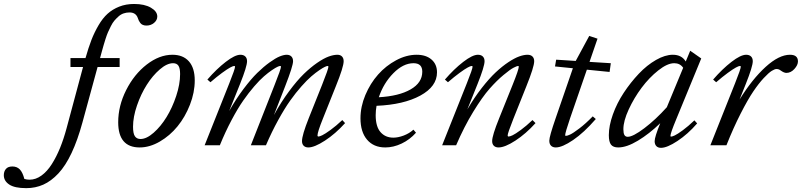

<svg xmlns="http://www.w3.org/2000/svg" viewBox="-296 -746 4118 986"><path d="M-161.1 220.2Q-220.7 220.2 -248.5 201.7Q-276.4 183.1 -276.4 153.8Q-276.4 134.3 -265.6 121.6Q-254.9 108.9 -232.4 108.9Q-209 108.9 -194.3 124Q-179.7 139.2 -170.9 172.9Q-157.7 176.8 -144 176.8Q-112.3 176.8 -83 155.5Q-53.7 134.3 -30 96.9Q-6.3 59.6 12.5 13.4Q31.2 -32.7 45.9 -87.4L130.4 -401.9H65.9V-447.8H143.1Q158.2 -501 173.3 -540.3Q188.5 -579.6 210 -616.2Q231.4 -652.8 256.6 -675.5Q281.7 -698.2 316.2 -711.9Q350.6 -725.6 392.6 -725.6Q446.3 -725.6 479 -706.5Q511.7 -687.5 511.7 -661.1Q511.7 -642.6 495.4 -628.7Q479 -614.7 456.1 -614.7Q445.3 -614.7 437.3 -618.2Q429.2 -621.6 424.3 -628.2Q419.4 -634.8 417 -639.9Q414.6 -645 412.1 -652.3Q402.3 -682.1 369.1 -682.1Q353 -682.1 338.9 -677.2Q324.7 -672.4 313 -661.9Q301.3 -651.4 291.7 -640.4Q282.2 -629.4 273.4 -611.8Q264.6 -594.2 258.8 -581.1Q252.9 -567.9 246.1 -546.6Q239.3 -525.4 236.1 -513.9Q232.9 -502.4 227.1 -481.9L217.8 -447.8H318.4V-401.9H205.1L127.4 -117.2Q102.5 -25.9 71.5 39.8Q40.5 105.5 3.7 144.8Q-33.2 184.1 -73.5 202.1Q-113.8 220.2 -161.1 220.2Z M421.4 11.2Q311 11.2 311 -118.2Q311 -202.1 351.8 -283.2Q392.6 -364.3 457.5 -414.6Q522.5 -464.8 589.4 -464.8Q644 -464.8 674.1 -430.9Q704.1 -397 704.1 -333Q704.1 -271 679.4 -208Q654.8 -145 615.7 -97.2Q576.7 -49.3 524.7 -19Q472.7 11.2 421.4 11.2ZM425.8 -32.2Q456.5 -32.2 493.2 -64.5Q529.8 -96.7 559.3 -144.8Q588.9 -192.9 608.9 -253.2Q628.9 -313.5 628.9 -365.7Q628.9 -395.5 620.4 -408.4Q611.8 -421.4 592.8 -421.4Q561.5 -421.4 524.7 -389.6Q487.8 -357.9 457.8 -310.5Q427.7 -263.2 407.5 -204.3Q387.2 -145.5 387.2 -95.2Q387.2 -60.5 396.7 -46.4Q406.2 -32.2 425.8 -32.2Z M754.9 0 881.8 -318.8Q911.1 -392.1 911.1 -403.8Q911.1 -407.2 906.2 -407.2Q900.9 -407.2 886.2 -399.4Q871.6 -391.6 844.2 -371.6Q816.9 -351.6 784.7 -323.7L769 -337.4Q815.9 -391.6 863.3 -428.2Q910.6 -464.8 938.5 -464.8Q954.6 -464.8 963.6 -456.1Q972.7 -447.3 972.7 -431.6Q972.7 -404.8 937 -315.4L880.9 -175.8Q916 -237.8 954.3 -288.8Q992.7 -339.8 1025.1 -371.6Q1057.6 -403.3 1088.1 -425.3Q1118.7 -447.3 1140.1 -456.1Q1161.6 -464.8 1176.3 -464.8Q1191.4 -464.8 1200.2 -456.1Q1209 -447.3 1209 -431.6Q1209 -407.2 1168.5 -303.2L1110.8 -155.3Q1147.9 -222.7 1188.5 -277.3Q1229 -332 1263.9 -366Q1298.8 -399.9 1332.5 -423.1Q1366.2 -446.3 1391.6 -455.6Q1417 -464.8 1436.5 -464.8Q1451.7 -464.8 1460.2 -456.1Q1468.8 -447.3 1468.8 -431.6Q1468.8 -402.3 1428.7 -303.2L1361.8 -135.7Q1334.5 -67.9 1334.5 -50.3Q1334.5 -44.9 1339.4 -44.9Q1345.2 -44.9 1359.1 -51.5Q1373 -58.1 1401.4 -78.6Q1429.7 -99.1 1461.9 -129.4L1476.1 -113.8Q1426.8 -59.1 1372.8 -23.9Q1318.8 11.2 1287.6 11.2Q1272.5 11.2 1263.7 2.7Q1254.9 -5.9 1254.9 -21.5Q1254.9 -51.8 1289.6 -139.2L1357.9 -310.1Q1390.6 -392.1 1390.6 -403.8Q1390.6 -407.2 1385.7 -407.2Q1382.8 -407.2 1372.8 -402.8Q1362.8 -398.4 1344 -385.7Q1325.2 -373 1303 -354Q1280.8 -335 1252 -302.5Q1223.1 -270 1194.3 -229.5Q1165.5 -189 1132.6 -129.2Q1099.6 -69.3 1069.8 0H992.2L1114.3 -310.1Q1147 -392.1 1147 -403.8Q1147 -407.2 1142.1 -407.2Q1138.7 -407.2 1128.9 -402.8Q1119.1 -398.4 1100.3 -385.7Q1081.5 -373 1059.6 -354Q1037.6 -335 1009.5 -302.5Q981.4 -270 953.1 -229.5Q924.8 -189 893.1 -129.2Q861.3 -69.3 833 0Z M1682.6 11.2Q1623 11.2 1589.1 -28.6Q1555.2 -68.4 1555.2 -138.7Q1555.2 -198.2 1580.3 -258.1Q1605.5 -317.9 1645.5 -363Q1685.5 -408.2 1738.3 -436.5Q1791 -464.8 1843.8 -464.8Q1891.6 -464.8 1919.9 -440.4Q1948.2 -416 1948.2 -374.5Q1948.2 -301.8 1862.5 -255.1Q1776.9 -208.5 1637.7 -202.6Q1633.3 -178.2 1633.3 -154.8Q1633.3 -95.7 1658.2 -67.4Q1683.1 -39.1 1724.1 -39.1Q1748.5 -39.1 1777.3 -50Q1806.2 -61 1827.1 -80.1L1840.3 -64.5Q1808.6 -28.8 1766.6 -8.8Q1724.6 11.2 1682.6 11.2ZM1827.6 -421.4Q1774.9 -421.4 1724.4 -370.4Q1673.8 -319.3 1649.4 -246.6Q1752.9 -252.4 1812.7 -286.9Q1872.6 -321.3 1872.6 -377.9Q1872.6 -421.4 1827.6 -421.4Z M1974.6 0 2101.6 -318.8Q2130.9 -392.1 2130.9 -403.8Q2130.9 -407.2 2126 -407.2Q2120.6 -407.2 2106 -399.4Q2091.3 -391.6 2064 -371.6Q2036.6 -351.6 2004.4 -323.7L1988.8 -337.4Q2035.6 -391.6 2083 -428.2Q2130.4 -464.8 2158.2 -464.8Q2174.3 -464.8 2183.3 -456.1Q2192.4 -447.3 2192.4 -431.6Q2192.4 -404.8 2156.7 -315.4L2104 -184.1Q2139.6 -245.1 2178.2 -294.4Q2216.8 -343.8 2250 -374.8Q2283.2 -405.8 2314.9 -426.8Q2346.7 -447.8 2370.6 -456.3Q2394.5 -464.8 2413.1 -464.8Q2429.2 -464.8 2438.2 -456.1Q2447.3 -447.3 2447.3 -431.6Q2447.3 -402.8 2407.2 -303.2L2340.3 -135.7Q2311 -62 2311 -50.3Q2311 -44.9 2315.9 -44.9Q2322.8 -44.9 2336.7 -51.5Q2350.6 -58.1 2378.7 -78.6Q2406.7 -99.1 2438.5 -129.4L2454.1 -113.8Q2404.8 -59.1 2350.8 -23.9Q2296.9 11.2 2264.2 11.2Q2249 11.2 2240.2 2.7Q2231.4 -5.9 2231.4 -21.5Q2231.4 -49.8 2267.6 -139.2L2336.4 -310.1Q2368.2 -389.2 2368.2 -403.8Q2368.2 -407.2 2364.3 -407.2Q2358.9 -407.2 2341.3 -398.2Q2323.7 -389.2 2289.6 -360.8Q2255.4 -332.5 2218.3 -290.5Q2181.2 -248.5 2134.3 -171.9Q2087.4 -95.2 2046.4 0Z M2558.1 11.2Q2542.5 11.2 2533.7 2.2Q2524.9 -6.8 2524.9 -23.4Q2524.9 -44.9 2557.6 -139.2L2646 -395.5L2554.2 -404.8L2560.1 -439.5L2660.6 -433.1L2730 -561.5L2772.5 -547.4L2731.4 -428.2L2840.8 -421.4L2834.5 -376.5L2717.8 -388.2L2631.8 -139.2Q2606.4 -64.5 2606.4 -51.8Q2606.4 -48.3 2609.9 -48.3Q2617.2 -48.3 2632.1 -55.2Q2647 -62 2679.2 -86.4Q2711.4 -110.8 2748 -148.4L2763.7 -134.8Q2703.1 -64.9 2647.2 -26.9Q2591.3 11.2 2558.1 11.2Z M2878.9 11.2Q2853 11.2 2841.8 -3.2Q2830.6 -17.6 2830.6 -51.8Q2830.6 -100.1 2851.3 -158.2Q2872.1 -216.3 2907.2 -269.5Q2942.4 -322.8 2984.4 -367.2Q3026.4 -411.6 3073 -438.2Q3119.6 -464.8 3159.2 -464.8Q3204.6 -464.8 3225.6 -430.2L3248.5 -485.4L3305.2 -445.8L3176.8 -133.8Q3147 -62 3147 -48.3Q3147 -44.4 3149.9 -44.4Q3156.2 -44.4 3169.7 -50.8Q3183.1 -57.1 3210.4 -77.1Q3237.8 -97.2 3270 -127.9L3284.2 -112.3Q3236.3 -57.1 3183.1 -22Q3129.9 13.2 3098.6 13.2Q3083 13.2 3074.5 4.2Q3065.9 -4.9 3065.9 -21Q3065.9 -42.5 3094.7 -113.3Q3038.1 -58.6 2980.2 -23.7Q2922.4 11.2 2878.9 11.2ZM2905.3 -82.5Q2905.3 -62 2910.6 -52.7Q2916 -43.5 2927.7 -43.5Q2954.6 -43.5 3012.7 -87.4Q3070.8 -131.3 3128.4 -195.3L3212.4 -397.9Q3196.3 -421.4 3166.5 -421.4Q3131.3 -421.4 3084.7 -384.5Q3038.1 -347.7 2999 -295.4Q2960 -243.2 2932.6 -183.8Q2905.3 -124.5 2905.3 -82.5Z M3352.1 0 3479 -318.8Q3508.3 -392.1 3508.3 -403.8Q3508.3 -407.2 3503.4 -407.2Q3498 -407.2 3483.4 -399.4Q3468.8 -391.6 3441.4 -371.6Q3414.1 -351.6 3381.8 -323.7L3366.2 -337.4Q3413.1 -391.6 3460.4 -428.2Q3507.8 -464.8 3535.6 -464.8Q3551.8 -464.8 3560.8 -456.1Q3569.8 -447.3 3569.8 -431.6Q3569.8 -404.8 3534.2 -315.4L3502 -234.9Q3567.4 -340.3 3636 -402.6Q3704.6 -464.8 3760.7 -464.8Q3801.8 -464.8 3801.8 -430.7Q3801.8 -411.6 3783.4 -391.6Q3765.1 -371.6 3742.2 -371.6Q3730.5 -371.6 3713.4 -383.8Q3703.6 -391.6 3691.9 -391.6Q3682.6 -391.6 3667.2 -382.1Q3651.9 -372.6 3626.2 -345.2Q3600.6 -317.9 3572.5 -276.4Q3544.4 -234.9 3507.6 -162.8Q3470.7 -90.8 3434.6 0Z"/></svg>

Font: Elstob 6pt
Style: Italic
Weight: 400
Italic angle: -20°
Designer: Peter S. Baker
Version: Version 1.015